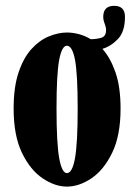

<svg xmlns="http://www.w3.org/2000/svg" viewBox="-20 -646 472 676"><path d="M215.5 11Q173.5 11 130 -18.2Q86.5 -47.5 57.2 -108.2Q28 -169 28 -263.5Q28 -340.5 45.8 -392.2Q63.5 -444 91.8 -474.5Q120 -505 152.8 -518.2Q185.5 -531.5 215.5 -531.5Q235.5 -531.5 257 -526Q278.5 -520.5 299.5 -508Q319.5 -508 336.5 -513Q353.5 -518 353.5 -540.5Q353.5 -550 348.5 -562.8Q343.5 -575.5 343.5 -586.5Q343.5 -625.5 382 -625.5Q420 -625.5 420 -586.5Q420 -535 395.5 -509Q371 -483 340.5 -474Q368.5 -443 386.5 -391.5Q404.5 -340 404.5 -263.5Q404.5 -169 375 -108.2Q345.5 -47.5 302 -18.2Q258.5 11 215.5 11ZM215.5 -36.5Q234.5 -36.5 244 -88.8Q253.5 -141 253.5 -263.5Q253.5 -386.5 244 -435.8Q234.5 -485 215.5 -485Q198 -485 188.5 -435.8Q179 -386.5 179 -263.5Q179 -141 188.5 -88.8Q198 -36.5 215.5 -36.5Z"/></svg>

Font: Imbue 10pt Black
Style: Regular
Weight: 900
Designer: Tyler Finck
Foundry: Etcetera Type Company
Version: Version 1.102; ttfautohint (v1.8.3)